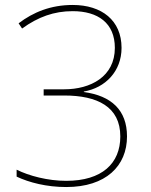

<svg xmlns="http://www.w3.org/2000/svg" viewBox="-20 -744 610 774"><path d="M470 -551C470 -662 390 -724 273 -724C185 -724 114 -695 55 -650L69 -629C134 -676 198 -699 273 -699C375 -699 443 -651 443 -551C443 -435 345 -384 239 -384H156V-359H239C372 -359 465 -314 465 -194C465 -85 391 -15 247 -15C173 -15 97 -35 47 -60V-32C98 -8 168 10 247 10C407 10 492 -75 492 -194C492 -300 429 -358 318 -373V-375C405 -390 470 -457 470 -551Z"/></svg>

Font: Noto Sans Georgian Thin
Style: Regular
Weight: 100
Designer: Monotype Design Team, Akaki Razmadze
Foundry: Google LLC
Version: Version 2.005